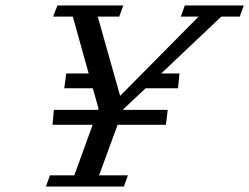

<svg xmlns="http://www.w3.org/2000/svg" viewBox="-20 -683 913 703"><path d="M147.9 0 163.1 -41H252L319.3 -226.1H172.4L177.2 -280.8H339.4L340.8 -285.2L319.8 -359.9H215.3L222.7 -414.1H304.7L246.6 -622.1H174.3L190.4 -663.1H431.6L416.5 -622.1H337.9L419.9 -332L707 -622.1H642.1L656.7 -663.1H872.6L857.9 -622.1H790L570.3 -414.1H637.2L631.8 -359.9H513.2L431.6 -283.2L431.2 -280.8H594.2L587.4 -226.1H410.6L342.8 -41H448.2L433.6 0Z"/></svg>

Font: Elstob 6pt
Style: Italic
Weight: 400
Italic angle: -20°
Designer: Peter S. Baker
Version: Version 1.015